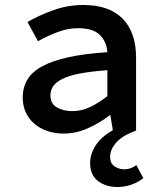

<svg xmlns="http://www.w3.org/2000/svg" viewBox="-20 -523 640 769"><path d="M451 226Q404 226 372.5 202Q341 178 341 130Q341 107 349 87Q357 67 369.5 50.5Q382 34 398.5 21Q415 8 432 -2L422 -61H419Q380 -31 332.5 -9.5Q285 12 235 12Q199 12 169 1.5Q139 -9 117 -28Q95 -47 83 -73.5Q71 -100 71 -132Q71 -173 90 -204.5Q109 -236 150 -258Q191 -280 255 -294Q319 -308 410 -314Q407 -356 380 -383Q353 -410 293 -410Q251 -410 210.5 -394.5Q170 -379 132 -358L90 -435Q135 -461 193 -482Q251 -503 314 -503Q417 -503 471 -448.5Q525 -394 525 -291V0Q470 20 445.5 48Q421 76 421 105Q421 131 438.5 143Q456 155 477 155Q492 155 505 150Q518 145 526 138L554 190Q534 207 506.5 216.5Q479 226 451 226ZM270 -78Q307 -78 341.5 -94.5Q376 -111 410 -138V-242Q344 -237 300 -228.5Q256 -220 230 -207Q204 -194 193 -177.5Q182 -161 182 -141Q182 -108 207.5 -93Q233 -78 270 -78Z"/></svg>

Font: Source Code Pro Semibold
Style: Regular
Weight: 600
Monospace: yes
Designer: Paul D. Hunt, Teo Tuominen
Foundry: Adobe Systems Incorporated
Version: Version 2.030;PS 1.000;hotconv 16.6.51;makeotf.lib2.5.65220